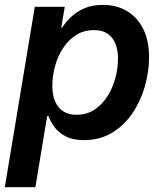

<svg xmlns="http://www.w3.org/2000/svg" viewBox="-34 -567 670 791"><path d="M-14.2 204.1 109.4 -539.1H232.9L218.3 -453.1H221.7Q236.3 -475.6 259 -497.3Q281.7 -519 314 -533Q346.2 -546.9 389.6 -546.9Q446.3 -546.9 489 -521.5Q531.7 -496.1 555.9 -448Q580.1 -399.9 580.1 -331.1Q580.1 -271 562.7 -210.7Q545.4 -150.4 511.5 -100.3Q477.5 -50.3 427.5 -20Q377.4 10.3 311.5 10.3Q265.6 10.3 236.3 -5.4Q207 -21 190.4 -43.7Q173.8 -66.4 166 -88.4H160.2L111.8 204.1ZM281.2 -94.2Q323.7 -94.2 356 -115.7Q388.2 -137.2 409.7 -172.1Q431.2 -207 441.7 -247.3Q452.1 -287.6 452.1 -325.7Q452.1 -379.4 427.5 -411.1Q402.8 -442.9 353 -442.9Q311 -442.9 279.1 -422.4Q247.1 -401.9 225.3 -368.2Q203.6 -334.5 192.6 -293.9Q181.6 -253.4 181.6 -213.4Q181.6 -158.2 207 -126.2Q232.4 -94.2 281.2 -94.2Z"/></svg>

Font: Inter 18pt SemiBold
Style: Italic
Weight: 600
Italic angle: -9.3988°
Designer: Rasmus Andersson
Foundry: rsms
Version: Version 4.001;git-66647c0bb